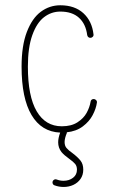

<svg xmlns="http://www.w3.org/2000/svg" viewBox="-20 -516 444 743"><path d="M342.8 -132.8Q348.1 -132.8 352.1 -128.4Q356 -124 355 -118.7Q351.6 -95.2 338.6 -70.6Q325.7 -45.9 300.5 -26.9Q275.4 -7.8 237.3 -3.9L239.3 -2.9Q230 19 230 33.7Q230 47.9 237.3 56.6Q245.1 65.9 261.2 77.1Q281.2 92.3 291.7 105.7Q302.2 119.1 302.2 140.6Q302.2 161.1 291.7 176.3Q281.2 191.4 263.9 199.5Q246.6 207.5 226.1 207.5Q208 207.5 190.9 201.2Q187.5 200.2 185.3 197Q183.1 193.8 183.1 189.9Q183.1 184.6 186.8 181.2Q190.4 177.7 195.3 177.7Q196.8 177.7 199.7 178.7Q212.4 183.6 225.6 183.6Q247.6 183.6 262.7 171.9Q277.8 160.2 277.8 140.6Q277.8 127 270.8 118.4Q263.7 109.9 248.5 99.1Q228 84.5 217.8 72.3Q205.1 55.7 205.1 34.7Q205.1 18.1 212.9 -2.9Q140.6 -5.9 102.1 -70.8Q63.5 -135.7 63.5 -258.3Q63.5 -339.4 84 -392.6Q104.5 -445.8 138.2 -470.7Q171.9 -495.6 213.4 -495.6Q269 -495.6 302.5 -465.1Q335.9 -434.6 341.8 -383.3Q342.8 -377.9 339.1 -373.8Q335.4 -369.6 329.6 -369.6Q324.7 -369.6 321.5 -372.6Q318.4 -375.5 317.4 -380.4Q312 -423.3 285.6 -447.3Q259.3 -471.2 213.4 -471.2Q178.7 -471.2 150.4 -449.5Q122.1 -427.7 105 -379.9Q87.9 -332 87.9 -258.3Q87.9 -143.1 122.1 -85.2Q156.2 -27.3 219.2 -27.3Q255.9 -27.3 279.8 -42.7Q303.7 -58.1 315.4 -79.6Q327.1 -101.1 330.6 -122.6Q331.1 -127.4 334.5 -130.1Q337.9 -132.8 342.8 -132.8Z"/></svg>

Font: Velvelyne Light
Style: Regular
Weight: 200
Designer: Manon Van der Borght et Mariel Nils
Foundry: Velvetyne
Version: Version 1.070